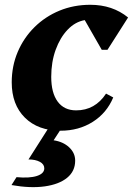

<svg xmlns="http://www.w3.org/2000/svg" viewBox="-20 -531 555 802"><path d="M233 15Q139 15 84 -39.5Q29 -94 29 -187Q29 -255 54 -314Q79 -373 124 -417.5Q169 -462 228.5 -486.5Q288 -511 357 -511Q450 -511 515 -458L429 -323H405L334 -447Q294 -440 262.5 -407Q231 -374 212.5 -323Q194 -272 194 -210Q194 -143 221 -106.5Q248 -70 298 -70Q377 -70 423 -140L453 -124Q426 -59 367.5 -22Q309 15 233 15ZM28 242 49 209Q103 214 134 204Q165 194 165 172Q165 155 146.5 145Q128 135 99 135L190 -8H245L204 55Q244 61 269 84.5Q294 108 294 140Q294 184 260.5 211.5Q227 239 167 247.5Q107 256 28 242Z"/></svg>

Font: Platypi
Style: Bold Italic
Weight: 700
Italic angle: -13°
Designer: David Sargent
Foundry: Bolt Cutter Type
Version: Version 1.200; ttfautohint (v1.8.4.7-5d5b)